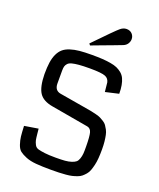

<svg xmlns="http://www.w3.org/2000/svg" viewBox="-173 -1065 976 1181"><g transform="rotate(20 315.0 -474.5)"><path d="M58.1 0ZM558.6 -213.4Q558.6 -181.6 556.6 -156Q554.7 -130.4 549.6 -109.1Q544.4 -87.9 538.6 -71.8Q532.7 -55.7 522 -43.2Q511.2 -30.8 500.7 -22Q490.2 -13.2 473.4 -7.1Q456.5 -1 440.9 2.7Q425.3 6.3 401.9 8.3Q378.4 10.3 357.2 11Q335.9 11.7 305.2 11.7Q247.1 11.7 207.8 8.3Q168.5 4.9 140.9 -6.3Q113.3 -17.6 98.1 -29.5Q83 -41.5 74.2 -67.6Q65.4 -93.8 62.7 -117.7Q60.1 -141.6 58.1 -185.5L148.4 -200.2Q149.9 -189.5 151.4 -169.9Q154.3 -139.6 157 -127.2Q159.7 -114.7 167.5 -99.6Q175.3 -84.5 191.9 -79.8Q208.5 -75.2 235.4 -71.8Q262.2 -68.4 307.1 -68.4Q344.2 -68.4 368.2 -70.3Q392.1 -72.3 410.2 -78.4Q428.2 -84.5 437.5 -92.3Q446.8 -100.1 452.4 -116.5Q458 -132.8 459.5 -150.4Q460.9 -168 460.4 -197.3Q460 -261.7 453.4 -286.4Q446.8 -311 425.3 -315.4L182.1 -357.9Q118.7 -368.7 93.8 -406.2Q68.8 -443.8 67.4 -527.8Q67.4 -572.8 72 -604.7Q76.7 -636.7 88.1 -660.9Q99.6 -685.1 116.5 -699.7Q133.3 -714.4 160.9 -723.4Q188.5 -732.4 221.4 -735.6Q254.4 -738.8 302.2 -738.8Q341.3 -738.8 369.4 -737.1Q397.5 -735.4 424.1 -731Q450.7 -726.6 468.3 -718.8Q485.8 -710.9 500.7 -698.5Q515.6 -686 523.9 -668.2Q532.2 -650.4 536.6 -626.5Q541 -602.5 541 -571.3L454.1 -551.3Q449.2 -605 447.8 -612.3Q441.9 -637.2 419.9 -646Q395.5 -656.2 317.9 -656.2Q275.4 -656.2 247.8 -653.8Q220.2 -651.4 202.6 -646.7Q185.1 -642.1 176.5 -632.8Q168 -623.5 165 -613Q162.1 -602.5 162.1 -585.4V-501Q162.1 -455.1 202.1 -448.2L377 -418.5Q401.4 -414.6 416 -411.6Q430.7 -408.7 449.7 -403.8Q468.8 -398.9 479.5 -393.6Q490.2 -388.2 503.4 -379.9Q516.6 -371.6 523.9 -361.3Q531.2 -351.1 538.8 -336.9Q546.4 -322.8 550 -304.9Q553.7 -287.1 556.2 -264.4Q558.6 -241.7 558.6 -213.4ZM406.7 -944.3Q426.3 -961.4 447.8 -961.4Q470.7 -961.4 484.4 -947Q498 -932.6 498 -912.6Q498 -897.5 489.3 -883.3Q480.5 -869.1 463.4 -861.8Q458 -859.4 409.7 -841.3Q361.3 -823.2 315.9 -806.2L270.5 -789.1L262.2 -799.3Q387.7 -929.2 406.7 -944.3Z"/></g></svg>

Font: Coda
Style: Regular
Weight: 400
Designer: vernon adams
Foundry: vernon adams
Version: Version 2.001; ttfautohint (v0.8) -r 50 -G 200 -x